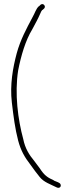

<svg xmlns="http://www.w3.org/2000/svg" viewBox="-20 -694 352 941"><path d="M38 -192C46 -124 54 -62 69 -5C82 44 101 77 129 113C145 135 159 155 175 174C195 199 227 209 259 225C271 230 281 222 277 210C273 200 259 198 244 191V190C233 184 223 181 211 172C197 163 184 145 175 131C168 121 159 109 148 95C123 65 103 33 94 -12C68 -107 51 -235 69 -349C83 -421 105 -496 138 -550C153 -578 167 -603 178 -629C181 -636 183 -641 187 -645H188L196 -652C198 -654 200 -657 200 -661C200 -667 194 -674 188 -674C180 -674 177 -669 172 -664H171C156 -651 152 -631 138 -607C110 -554 80 -499 62 -433C43 -362 28 -279 38 -192ZM94 -7ZM138 -545V-546Z"/></svg>

Font: Stray Cat
Style: Lt
Weight: 300
Version: Version 1.0